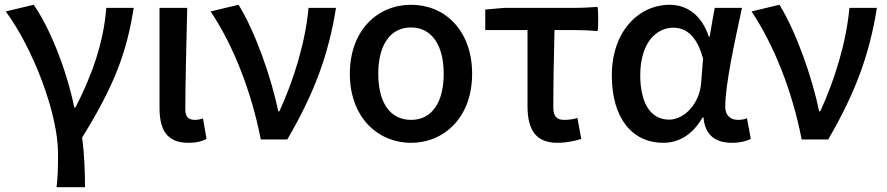

<svg xmlns="http://www.w3.org/2000/svg" viewBox="-20 -584 3713 804"><path d="M62 -550 4 -536C117 -384 223 -110 223 59C223 124 222 151 217 200H276H336C336 137 333 59 324 -8C461 -230 510 -364 540 -551H425C414 -403 363 -264 296 -134H291C257 -301 184 -475 121 -564Z M648 -342V-133C648 -41 678 14 769 14C805 14 826 7 845 -2L830 -88C818 -84 806 -82 797 -82C771 -82 756 -93 756 -126C756 -246 761 -408 764 -551H706H648Z M920 -550 862 -536C955 -398 1033 -202 1072 0H1183C1298 -197 1356 -357 1387 -551H1329H1272C1259 -409 1212 -253 1150 -118H1145C1117 -257 1049 -451 979 -564Z M1881 -489C1835 -538 1771 -564 1701 -564C1563 -564 1445 -459 1445 -275C1445 -92 1563 14 1701 14C1771 14 1835 -13 1881 -62C1928 -111 1957 -184 1957 -275C1957 -367 1928 -439 1881 -489ZM1599 -416C1622 -450 1657 -469 1701 -469C1790 -469 1838 -392 1838 -275C1838 -157 1790 -82 1701 -82C1657 -82 1622 -101 1599 -134C1576 -168 1564 -216 1564 -275C1564 -334 1576 -382 1599 -416Z M2189 -299V-140C2189 -44 2221 14 2314 14C2353 14 2388 6 2414 -2L2398 -90C2378 -84 2361 -82 2342 -82C2313 -82 2297 -95 2297 -134C2297 -230 2299 -343 2302 -458H2392C2422 -458 2460 -456 2482 -454C2486 -458 2486 -551 2482 -555C2450 -553 2418 -551 2384 -551H2286H2091L2012 -544V-458H2189Z M2962 -491 2952 -431H2948C2916 -527 2851 -564 2784 -564C2657 -564 2542 -455 2542 -268C2542 -87 2629 14 2757 14C2826 14 2881 -22 2922 -92H2926C2932 -18 2976 14 3045 14C3081 14 3107 6 3124 -2L3108 -89C3097 -84 3083 -82 3071 -82C3040 -82 3017 -99 3017 -137C3017 -231 3057 -411 3087 -551H3030H2973ZM2693 -131C2673 -162 2661 -209 2661 -269C2661 -336 2678 -386 2703 -419C2729 -452 2764 -468 2799 -468C2848 -468 2897 -440 2924 -338L2916 -237C2910 -152 2847 -83 2782 -83C2745 -83 2714 -99 2693 -131Z M3185 -550 3127 -536C3220 -398 3298 -202 3337 0H3448C3563 -197 3621 -357 3652 -551H3594H3537C3524 -409 3477 -253 3415 -118H3410C3382 -257 3314 -451 3244 -564Z"/></svg>

Font: GenSekiGothic2 TW M
Style: Regular
Weight: 500
Version: Version 2.100;PS 2.1;hotconv 16.6.51;makeotf.lib2.5.65220 DE